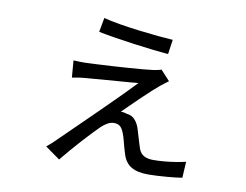

<svg xmlns="http://www.w3.org/2000/svg" viewBox="-75 -742 1151 898"><g transform="rotate(10 500.0 -293.0)"><path d="M351 -637.2Q382 -628.9 427.6 -621.3Q473.2 -613.7 522.7 -607.6Q572.3 -601.5 615.2 -597.5Q658.1 -593.5 683.8 -592.1L673.8 -522.7Q646 -525.1 602.8 -529.9Q559.6 -534.7 510.6 -541.5Q461.7 -548.3 416.1 -555.5Q370.5 -562.7 338.5 -569.3ZM700.1 -398.5Q690.4 -391.5 679.8 -383.3Q669.2 -375.1 661.9 -369.3Q652.4 -361.2 631.2 -342.3Q610.1 -323.3 585.3 -299.5Q560.5 -275.7 538.3 -253.8Q516.2 -232 503.2 -219.1Q508.8 -219.3 516.3 -218.2Q523.9 -217.2 530.9 -214.4Q557.9 -211.7 573.2 -193.2Q588.5 -174.6 595.4 -149.1Q599.4 -137.2 603.9 -121.1Q608.4 -104.9 613.4 -89.3Q618.5 -73.7 621.8 -63.1Q629.7 -41.6 647.1 -32.3Q664.4 -22.9 690.8 -22.9Q714.9 -22.9 743.6 -25.4Q772.3 -27.9 799.1 -32.3Q825.9 -36.7 844.4 -41.4L840.1 35.2Q828.1 37.2 809.1 39.5Q790 41.8 767.3 43.6Q744.6 45.4 722.1 46.7Q699.6 48 681 48Q628.2 48 599.5 30.9Q570.7 13.9 558.5 -22.6Q554.1 -35.2 549.2 -52.7Q544.3 -70.2 540.1 -86.9Q535.9 -103.7 532.2 -113.3Q525.2 -135.5 514.2 -148.6Q503.2 -161.6 480.7 -161.6Q466.4 -161.6 450.7 -152.9Q435 -144.3 421 -130.5Q410.1 -119.9 389.8 -98.8Q369.5 -77.7 345.4 -51Q321.2 -24.3 298.1 2.7Q274.9 29.6 257.4 51.3L187.4 1.5Q196.1 -5.4 203.8 -12.1Q211.4 -18.7 223.1 -30Q246 -52.5 279.8 -85.4Q313.5 -118.2 351.7 -155.8Q390 -193.3 429.1 -231.8Q468.2 -270.3 502.4 -304.8Q536.6 -339.3 561.1 -365.4Q546.9 -363.7 522.4 -361.8Q497.9 -359.9 469.1 -357.7Q440.2 -355.5 411.1 -353.3Q382 -351 357.5 -348.9Q333.1 -346.8 318.3 -345.8Q298.2 -344.4 280.7 -341.6Q263.3 -338.9 249.9 -336.3L243.4 -416.9Q257 -415.9 276.2 -415.6Q295.4 -415.2 313.7 -416.2Q327.6 -416.8 357 -418.2Q386.4 -419.6 423.9 -421.8Q461.3 -424 499.5 -426.7Q537.8 -429.3 569.8 -432.2Q601.9 -435.1 619.9 -437.5Q629.7 -439.1 640.3 -441.4Q650.9 -443.7 656.6 -445.7Z"/></g></svg>

Font: Shanggu Sans SC VF
Style: Regular
Weight: 250
Designer: GuiWonder
Version: Version 1.021